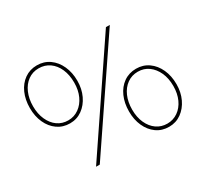

<svg xmlns="http://www.w3.org/2000/svg" viewBox="-143 -928 1246 1159"><g transform="rotate(-30 479.5 -348.5)"><path d="M229 0 702 -700H729L255 0ZM225 -305Q176 -305 138.5 -331.5Q101 -358 80.5 -403.5Q60 -449 60 -506Q60 -564 80.5 -610Q101 -656 138.5 -682.5Q176 -709 225 -709Q274 -709 311.5 -682.5Q349 -656 370 -610Q391 -564 391 -506Q391 -450 369.5 -404.5Q348 -359 310.5 -332Q273 -305 225 -305ZM225 -326Q266 -326 299 -349.5Q332 -373 350.5 -413.5Q369 -454 369 -506Q369 -560 351 -601Q333 -642 300.5 -665Q268 -688 225 -688Q183 -688 150.5 -664.5Q118 -641 100 -599.5Q82 -558 82 -506Q82 -453 100.5 -412Q119 -371 151 -348.5Q183 -326 225 -326ZM733 12Q683 12 646 -14.5Q609 -41 588.5 -86.5Q568 -132 568 -189Q568 -247 588.5 -293Q609 -339 646.5 -365.5Q684 -392 733 -392Q782 -392 819.5 -365.5Q857 -339 878 -293Q899 -247 899 -189Q899 -133 877.5 -87.5Q856 -42 818.5 -15Q781 12 733 12ZM733 -10Q774 -10 807 -33Q840 -56 858.5 -96.5Q877 -137 877 -189Q877 -243 858.5 -283.5Q840 -324 808 -347.5Q776 -371 733 -371Q691 -371 658.5 -347.5Q626 -324 608 -283Q590 -242 590 -189Q590 -136 608.5 -95.5Q627 -55 659 -32.5Q691 -10 733 -10Z"/></g></svg>

Font: Lexend Exa Thin
Style: Regular
Weight: 250
Designer: Bonnie Shaver-Troup, Thomas Jockin
Foundry: Lexend
Version: Version 1.007